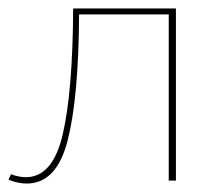

<svg xmlns="http://www.w3.org/2000/svg" viewBox="-24 -427 529 454"><path d="M392 -407V0H375V-393H163Q162 -197 136 -95Q110 7 39 7Q19 7 -4 -2L2 -15Q21 -8 37 -8Q101 -8 124.5 -110Q148 -212 149 -407Z"/></svg>

Font: EauTestText Thin
Style: Italic
Weight: 250
Italic angle: -12°
Designer: Christian Thalmann (Catharsis Fonts)
Version: Version 0.001;PS 000.001;hotconv 1.0.88;makeotf.lib2.5.64775